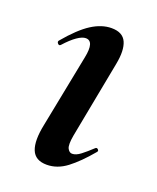

<svg xmlns="http://www.w3.org/2000/svg" viewBox="-87 -451 422 515"><g transform="rotate(20 123.5 -193.0)"><path d="M106 9Q73 9 63 -16Q53 -41 63 -89L104 -297Q114 -346 89 -346Q79 -346 64.5 -336Q50 -326 32 -306Q28 -302 24 -306.5Q20 -311 23 -315Q59 -358 88 -376.5Q117 -395 145 -395Q177 -395 187 -372.5Q197 -350 189 -309L147 -89Q142 -61 147 -51.5Q152 -42 160 -42Q171 -42 184 -52Q197 -62 213 -77Q217 -81 221 -77Q225 -73 221 -69Q190 -32 163 -11.5Q136 9 106 9Z"/></g></svg>

Font: Cormorant Infant Light
Style: Italic
Weight: 300
Italic angle: -10°
Designer: Christian Thalmann (Catharsis Fonts)
Foundry: Catharsis Fonts
Version: Version 4.001